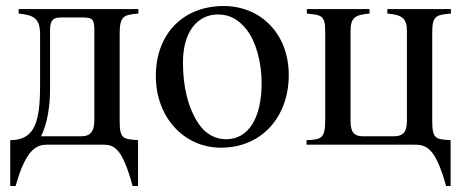

<svg xmlns="http://www.w3.org/2000/svg" viewBox="-20 -480 1539 637"><path d="M293 -81C293 -41 277 -28 251 -28H116C138 -69 146 -135 146 -179V-380C146 -415 158 -422 183 -422H253C287 -422 293 -417 293 -379ZM439 -450H42V-435C91 -430 113 -420 113 -366V-199C113 -76 96 -15 14 -15V137H32C66 13 103 0 136 0H322C360 0 386 13 420 137H438V-15C387 -19 377 -19 377 -82V-366C377 -425 388 -431 439 -435Z M848 -204C848 -88 804 -18 730 -18C694 -18 662 -36 640 -68C603 -122 587 -194 587 -273C587 -373 634 -432 703 -432C746 -432 774 -412 798 -382C830 -341 848 -272 848 -204ZM938 -231C938 -369 844 -460 722 -460C587 -460 497 -367 497 -228C497 -89 592 10 713 10C848 10 938 -92 938 -231Z M1476 -450H1265V-435C1316 -431 1330 -417 1330 -378V-78C1330 -39 1314 -28 1288 -28H1183C1157 -28 1143 -39 1143 -78V-376C1143 -420 1156 -431 1206 -435V-450H998V-435C1047 -430 1059 -429 1059 -375V-82C1059 -20 1046 -17 997 -15V0H1348C1390 0 1422 0 1460 137H1475V-15C1426 -18 1414 -18 1414 -80V-372C1414 -426 1425 -431 1476 -435Z"/></svg>

Font: XITS
Style: Regular
Weight: 400
Designer: MicroPress Inc., with final additions and corrections provided by Coen Hoffman, Elsevier (retired)
Version: Version 1.302